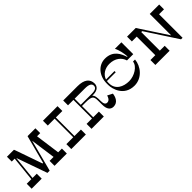

<svg xmlns="http://www.w3.org/2000/svg" viewBox="304 -2028 3355 3355"><g transform="rotate(-45 1981.0 -351.0)"><path d="M818 -122 755 -581H833V-700H639L501 -177H487L346 -581H347L331 -624L329 -630L303 -700H130V-581H202L154 -122H41L40 0H289V-122H184L230 -570L431 0H486L638 -581H640L704 -122H606V0H910V-122Z M1380 -581V-700H1020V-581H1190V-122H1020V0H1380V-122H1220V-581Z M2125 -219C2116 -183 2093 -129 2039 -129C1999 -129 1978 -161 1978 -224C1978 -318 1974 -371 1937 -400H1962C2082 -400 2119 -463 2119 -521C2119 -634 2038 -700 1873 -700H1520V-581H1654V-122H1520V0H1824V-122H1684V-400H1764C1930 -400 1949 -374 1949 -264L1950 -163C1950 -60 1991 0 2068 0C2174 0 2212 -100 2219 -171ZM1684 -430V-581H1937C2039 -581 2083 -553 2083 -504C2083 -463 2055 -430 1963 -430Z M2542 -583C2684 -583 2775 -504 2803 -407H2958V-700H2798C2838 -622 2855 -517 2859 -450H2849C2815 -555 2751 -702 2554 -702C2387 -702 2268 -557 2268 -373V-334C2268 -238 2329 -1 2587 -1C2774 -1 2902 -165 2914 -319H2864C2852 -210 2703 -123 2575 -123C2435 -123 2298 -188 2298 -347V-367C2298 -378 2299 -389 2301 -400H2518V-430H2308C2337 -522 2430 -583 2542 -583Z M3892 -700H3659V-170L3312 -700H3098V-581H3218V-122H3098V0H3450V-122H3330V-581H3353L3732 0H3770V-581H3892Z"/></g></svg>

Font: Space Cowgirl Medium
Style: Regular
Weight: 600
Designer: Valery Marier
Foundry: Valery Marier
Version: Version 1.000;hotconv 1.0.109;makeotfexe 2.5.65596